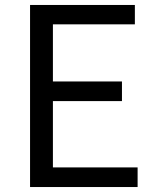

<svg xmlns="http://www.w3.org/2000/svg" viewBox="-20 -753 629 773"><path d="M101 -733H523V-655H193V-425H471V-346H193V-79H534V0H101Z"/></svg>

Font: Merged Yaku Han JP
Style: Regular
Weight: 400
Designer: Ryoko NISHIZUKA 西塚涼子 (kana, bopomofo & ideographs); Paul D. Hunt (Latin, Greek & Cyrillic); Sandoll Communications 산돌커뮤니
Foundry: Adobe
Version: Version 2.004